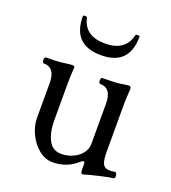

<svg xmlns="http://www.w3.org/2000/svg" viewBox="-123 -732 751 841"><g transform="rotate(20 253.0 -312.0)"><path d="M347.7 -5.9V-27.8Q347.7 -39.6 342.3 -39.6Q336.9 -39.6 328.6 -32.2Q280.8 11.2 214.4 11.2Q179.7 11.2 149.9 -13.2Q120.1 -37.6 102.5 -74.7Q85 -111.8 85 -147V-311Q85 -382.8 30.8 -382.8Q27.8 -382.8 26.1 -386.7Q24.4 -390.6 24.4 -396.5Q24.4 -402.3 26.1 -406.2Q27.8 -410.2 30.8 -410.2Q81.1 -410.2 112.8 -414.6Q144 -418.9 153.3 -418.9Q162.6 -418.9 162.6 -411.1Q159.7 -360.8 159.7 -337.9V-163.1Q159.7 -108.4 178.5 -72.3Q197.3 -36.1 238.3 -36.1Q265.6 -36.1 291 -47.4Q316.4 -58.6 332 -78.4Q347.7 -98.1 347.7 -123V-311Q347.7 -382.8 293.5 -382.8Q290.5 -382.8 288.8 -386.7Q287.1 -390.6 287.1 -396.5Q287.1 -402.3 288.8 -406.2Q290.5 -410.2 293.5 -410.2Q357.4 -410.2 381.8 -414.6Q406.2 -418.9 416 -418.9Q425.8 -418.9 425.8 -405.8Q422.4 -356.4 422.4 -337.9V-110.8Q422.4 -74.2 430.7 -57.4Q439 -40.5 462.4 -40.5Q472.2 -40.5 487.8 -43Q491.7 -43.5 494.1 -37.8Q496.6 -32.2 496.6 -25.4Q496.6 -21 495.6 -18.1Q494.6 -15.1 492.7 -15.1Q473.6 -13.2 426.3 -2Q381.3 8.3 360.8 15.1Q356.9 16.1 355.5 16.1Q347.7 16.1 347.7 -5.9ZM121.1 -636.2Q121.1 -640.1 130.9 -640.1Q139.6 -640.1 140.1 -636.2Q157.2 -556.2 252.4 -556.2Q347.7 -556.2 366.2 -636.2Q367.2 -640.1 376 -640.1Q385.3 -640.1 385.3 -636.2Q385.3 -502 253.4 -502Q121.1 -502 121.1 -636.2Z"/></g></svg>

Font: JuniusX
Style: Regular
Weight: 400
Designer: Peter S. Baker
Foundry: Briery Creek Software
Version: Version 1.004